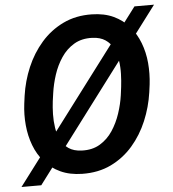

<svg xmlns="http://www.w3.org/2000/svg" viewBox="-55 -791 802 888"><g transform="rotate(-5 346.5 -347.5)"><path d="M692.9 -740.7 100.6 45.9H8.8L602.1 -740.7ZM640.6 -375 635.7 -338.4Q626 -271 599.6 -208Q573.2 -145 530.3 -95.5Q487.3 -45.9 428.2 -17.3Q369.1 11.2 293.9 9.8Q236.3 8.8 193.4 -11.2Q150.4 -31.2 120.8 -65.2Q91.3 -99.1 74.7 -143.1Q58.1 -187 53.5 -236.6Q48.8 -286.1 55.2 -336.9L60.1 -373.5Q69.8 -440.9 96.4 -503.7Q123 -566.4 166.3 -616Q209.5 -665.5 268.8 -694.1Q328.1 -722.7 402.3 -721.2Q460 -720.2 502.7 -700.2Q545.4 -680.2 574.7 -646.2Q604 -612.3 620.8 -568.4Q637.7 -524.4 642.1 -474.9Q646.5 -425.3 640.6 -375ZM503.4 -336.9 508.3 -375Q511.7 -402.8 512.7 -434.8Q513.7 -466.8 509 -497.6Q504.4 -528.3 491.7 -554Q479 -579.6 455.3 -595.5Q431.6 -611.3 395 -612.8Q345.7 -614.7 310.1 -593.5Q274.4 -572.3 250.5 -536.6Q226.6 -501 212.6 -458.3Q198.7 -415.5 192.9 -374.5L187.5 -336.4Q184.1 -309.1 183.3 -277.1Q182.6 -245.1 187.3 -214.1Q191.9 -183.1 204.6 -157.2Q217.3 -131.3 240.7 -115.2Q264.2 -99.1 301.3 -97.7Q350.6 -95.7 386.2 -117.2Q421.9 -138.7 445.6 -174.6Q469.2 -210.4 483.4 -253.2Q497.6 -295.9 503.4 -336.9Z"/></g></svg>

Font: Roboto SemiBold
Style: Italic
Weight: 600
Designer: Christian Robertson
Foundry: Google
Version: Version 3.009; 2024